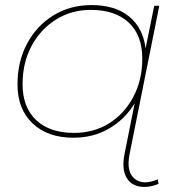

<svg xmlns="http://www.w3.org/2000/svg" viewBox="-20 -540 699 757"><path d="M269 3Q168 3 108.5 -53.5Q49 -110 49 -207Q49 -297 86.5 -367.5Q124 -438 190 -479Q256 -520 341 -520Q434 -520 489 -475Q544 -430 554 -349L588 -517H608L491 67Q477 137 510.5 164.5Q544 192 602 167L605 185Q563 202 528 195Q493 188 476.5 156Q460 124 471 67L511 -133Q474 -71 411.5 -34Q349 3 269 3ZM272 -16Q350 -16 410.5 -54Q471 -92 506 -158.5Q541 -225 541 -309Q541 -401 487.5 -451Q434 -501 338 -501Q261 -501 200 -462.5Q139 -424 104 -358Q69 -292 69 -208Q69 -117 122.5 -66.5Q176 -16 272 -16Z"/></svg>

Font: Montserrat Thin
Style: Italic
Weight: 100
Italic angle: -11.3°
Designer: Julieta Ulanovsky
Foundry: Julieta Ulanovsky
Version: Version 9.000; ttfautohint (v1.8.4.7-5d5b)